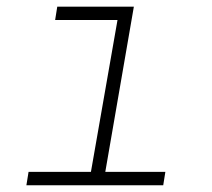

<svg xmlns="http://www.w3.org/2000/svg" viewBox="-20 -548 627 568"><path d="M149.4 -528.3 143.1 -488.8H327.6L249 -39.6H64.5L58.1 0H462.9L469.2 -39.6H291.5L376 -528.3Z"/></svg>

Font: Roboto Mono ExtraLight
Style: Italic
Weight: 250
Italic angle: -10°
Monospace: yes
Designer: Google
Version: Version 3.000